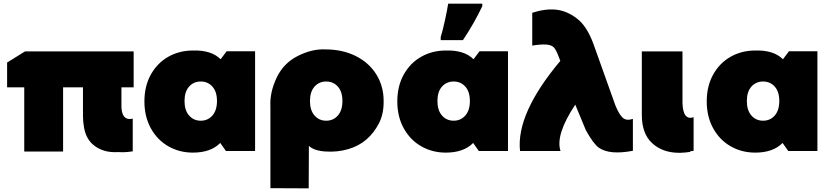

<svg xmlns="http://www.w3.org/2000/svg" viewBox="-20 -828 4551 1053"><path d="M435 -349H326V3H113V-349H19V-485L117 -546H713V-349H646V-260Q642 -163 708 -177V2Q662 9 629 6Q568 10 523 -13Q478 -36 457 -78Q436 -120 435 -193Z M1379 -547V0H1219L1188 -44Q1136 9 1038 9Q964 9 903.5 -25.5Q843 -60 807.5 -124Q772 -188 772 -272Q772 -356 807.5 -419.5Q843 -483 903.5 -517Q964 -551 1038 -551Q1139 -554 1190 -503L1223 -547ZM1170 -274Q1170 -325 1145 -353Q1120 -381 1081 -381Q1042 -381 1017 -353Q992 -325 992 -274Q992 -223 1017 -194.5Q1042 -166 1081 -166Q1120 -166 1145 -194.5Q1170 -223 1170 -274Z M1674 -28 1673 205 1463 204V-245Q1459 -321 1497 -401.5Q1535 -482 1614 -521.5Q1693 -561 1766 -557Q1858 -557 1930.5 -521Q2003 -485 2043.5 -420.5Q2084 -356 2084 -274Q2085 -203 2058 -151Q2031 -99 1989.5 -63Q1948 -27 1889.5 -10Q1831 7 1766.5 3Q1702 -1 1674 -28ZM1858 -274Q1858 -325 1833 -353Q1808 -381 1769 -381Q1730 -381 1705 -353Q1680 -325 1680 -274Q1680 -223 1705 -194.5Q1730 -166 1769 -166Q1808 -166 1833 -194.5Q1858 -223 1858 -274Z M2397 -625Q2408 -660 2420.5 -717.5Q2433 -775 2438 -808H2625V-794Q2581 -701 2519 -608H2397ZM2766 -547V0H2606L2575 -44Q2523 9 2425 9Q2351 9 2290.5 -25.5Q2230 -60 2194.5 -124Q2159 -188 2159 -272Q2159 -356 2194.5 -419.5Q2230 -483 2290.5 -517Q2351 -551 2425 -551Q2526 -554 2577 -503L2610 -547ZM2557 -274Q2557 -325 2532 -353Q2507 -381 2468 -381Q2429 -381 2404 -353Q2379 -325 2379 -274Q2379 -223 2404 -194.5Q2429 -166 2468 -166Q2507 -166 2532 -194.5Q2557 -223 2557 -274Z M2832 0Q2810 -205 3053 -494Q3038 -537 3024.5 -559Q3011 -581 2979 -583.5Q2947 -586 2899 -578V-758Q2971 -781 3029.5 -775Q3088 -769 3143.5 -727Q3199 -685 3235 -586L3355 -250Q3375 -201 3395 -182.5Q3415 -164 3451 -176V-1Q3387 11 3341 7Q3295 3 3265 -17.5Q3235 -38 3193 -114L3135 -254Q3025 -89 3054 0Z M3765 2V5Q3742 9 3712 10H3701Q3613 9 3556.5 -43Q3500 -95 3500 -198V-546H3723V-263Q3726 -166 3784 -185V-1Q3774 1 3765 2Z M4463 -547V0H4303L4272 -44Q4220 9 4122 9Q4048 9 3987.5 -25.5Q3927 -60 3891.5 -124Q3856 -188 3856 -272Q3856 -356 3891.5 -419.5Q3927 -483 3987.5 -517Q4048 -551 4122 -551Q4223 -554 4274 -503L4307 -547ZM4254 -274Q4254 -325 4229 -353Q4204 -381 4165 -381Q4126 -381 4101 -353Q4076 -325 4076 -274Q4076 -223 4101 -194.5Q4126 -166 4165 -166Q4204 -166 4229 -194.5Q4254 -223 4254 -274Z"/></svg>

Font: AtCorfu Sans
Style: AtCorfu Sans Black
Weight: 900
Designer: Kostas Teopoulos
Foundry: Kostas Teopoulos
Version: Version 1.00 July 8, 2025, initial release